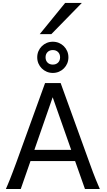

<svg xmlns="http://www.w3.org/2000/svg" viewBox="-20 -1272 721 1292"><path d="M211.4 -263.7H459L334.5 -617.7ZM485.4 -188H185.1L119.6 0H19.5Q25.9 -14.6 32.7 -30.8Q39.6 -46.9 47.6 -67.1Q55.7 -87.4 65.4 -113.3Q75.2 -139.2 87.9 -173.3L283.2 -712.9H388.2L583.5 -173.3Q595.7 -139.2 605.5 -113.3Q615.2 -87.4 623.5 -67.1Q631.8 -46.9 638.7 -30.8Q645.5 -14.6 651.9 0H551.8ZM230.5 -886.2Q230.5 -908.2 238.5 -927.2Q246.6 -946.3 261 -960.7Q275.4 -975.1 294.4 -983.2Q313.5 -991.2 335.4 -991.2Q357.4 -991.2 376.5 -983.2Q395.5 -975.1 409.9 -960.7Q424.3 -946.3 432.4 -927.2Q440.4 -908.2 440.4 -886.2Q440.4 -864.3 432.4 -845.2Q424.3 -826.2 409.9 -811.8Q395.5 -797.4 376.5 -789.3Q357.4 -781.2 335.4 -781.2Q313.5 -781.2 294.4 -789.3Q275.4 -797.4 261 -811.8Q246.6 -826.2 238.5 -845.2Q230.5 -864.3 230.5 -886.2ZM384.3 -886.2Q384.3 -908.2 370.8 -921.6Q357.4 -935.1 335.4 -935.1Q313.5 -935.1 300 -921.6Q286.6 -908.2 286.6 -886.2Q286.6 -864.3 300 -850.8Q313.5 -837.4 335.4 -837.4Q357.4 -837.4 370.8 -850.8Q384.3 -864.3 384.3 -886.2ZM530.8 -1252.4 325.7 -1042.5H247.6L418.5 -1252.4Z"/></svg>

Font: Andika Basic
Style: Regular
Weight: 400
Designer: Annie Olsen & Victor Gaultney
Foundry: SIL International
Version: Version 1.000